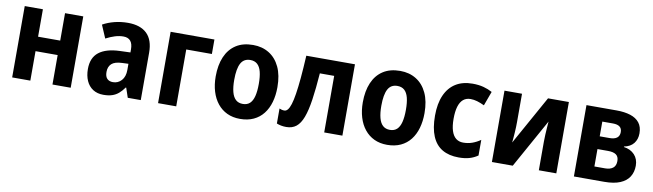

<svg xmlns="http://www.w3.org/2000/svg" viewBox="-36 -998 4928 1448"><g transform="rotate(10 2428.5 -273.5)"><path d="M206.5 -546.4V-336.4H376V-546.4H515.6V0H376V-225.6H206.5V0H67.4V-546.4Z M856.9 -557.1Q951.7 -557.1 1002 -508.8Q1052.2 -460.4 1052.2 -362.8V0H952.6L927.7 -73.7H924.3Q904.3 -45.4 882.6 -26.9Q860.8 -8.3 833 0.7Q805.2 9.8 766.6 9.8Q719.7 9.8 686.5 -11.7Q653.3 -33.2 636 -72Q618.7 -110.8 618.7 -162.1Q618.7 -248.5 672.9 -291Q727.1 -333.5 831.5 -337.4L913.1 -340.3V-363.3Q913.1 -407.2 894.8 -428.5Q876.5 -449.7 840.8 -449.7Q809.1 -449.7 776.1 -439.5Q743.2 -429.2 707.5 -410.6L665 -509.8Q705.1 -532.2 754.4 -544.7Q803.7 -557.1 856.9 -557.1ZM913.1 -253.4 865.7 -251.5Q809.1 -249.5 784.9 -227.1Q760.7 -204.6 760.7 -164.6Q760.7 -129.4 776.9 -113Q793 -96.7 821.3 -96.7Q860.4 -96.7 886.7 -125.7Q913.1 -154.8 913.1 -206.1Z M1520 -546.4V-435.5H1323.7V0H1184.6V-546.4Z M2050.3 -274.4Q2050.3 -211.9 2035.4 -159.9Q2020.5 -107.9 1990.7 -69.8Q1960.9 -31.7 1916.5 -11Q1872.1 9.8 1813 9.8Q1757.3 9.8 1713.9 -10.7Q1670.4 -31.2 1639.9 -69.1Q1609.4 -106.9 1593.5 -159.2Q1577.6 -211.4 1577.6 -274.4Q1577.6 -361.3 1604.7 -424.6Q1631.8 -487.8 1684.6 -522.2Q1737.3 -556.6 1815.4 -556.6Q1885.3 -556.6 1938.2 -523.9Q1991.2 -491.2 2020.8 -428.5Q2050.3 -365.7 2050.3 -274.4ZM1719.7 -273.4Q1719.7 -218.3 1729.5 -180.7Q1739.3 -143.1 1760.3 -124Q1781.2 -105 1814.5 -105Q1847.7 -105 1868.2 -124Q1888.7 -143.1 1898.2 -180.9Q1907.7 -218.8 1907.7 -274.4Q1907.7 -330.6 1898.2 -367.4Q1888.7 -404.3 1867.9 -422.9Q1847.2 -441.4 1814 -441.4Q1764.2 -441.4 1741.9 -399.9Q1719.7 -358.4 1719.7 -273.4Z M2596.2 0H2457V-433.1H2347.2Q2338.4 -313 2325.9 -228.8Q2313.5 -144.5 2293.7 -91.8Q2273.9 -39.1 2243.4 -14.9Q2212.9 9.3 2167.5 9.3Q2145.5 9.3 2127.4 5.6Q2109.4 2 2093.8 -4.4V-119.1Q2102.1 -115.2 2111.8 -112.8Q2121.6 -110.4 2131.8 -110.4Q2146 -110.4 2157.7 -124.3Q2169.4 -138.2 2179.2 -168.9Q2189 -199.7 2197 -250.5Q2205.1 -301.3 2211.7 -374.5Q2218.3 -447.8 2223.6 -546.4H2596.2Z M3176.8 -274.4Q3176.8 -211.9 3161.9 -159.9Q3147 -107.9 3117.2 -69.8Q3087.4 -31.7 3043 -11Q2998.5 9.8 2939.5 9.8Q2883.8 9.8 2840.3 -10.7Q2796.9 -31.2 2766.4 -69.1Q2735.8 -106.9 2720 -159.2Q2704.1 -211.4 2704.1 -274.4Q2704.1 -361.3 2731.2 -424.6Q2758.3 -487.8 2811 -522.2Q2863.8 -556.6 2941.9 -556.6Q3011.7 -556.6 3064.7 -523.9Q3117.7 -491.2 3147.2 -428.5Q3176.8 -365.7 3176.8 -274.4ZM2846.2 -273.4Q2846.2 -218.3 2856 -180.7Q2865.7 -143.1 2886.7 -124Q2907.7 -105 2940.9 -105Q2974.1 -105 2994.6 -124Q3015.1 -143.1 3024.7 -180.9Q3034.2 -218.8 3034.2 -274.4Q3034.2 -330.6 3024.7 -367.4Q3015.1 -404.3 2994.4 -422.9Q2973.6 -441.4 2940.4 -441.4Q2890.6 -441.4 2868.4 -399.9Q2846.2 -358.4 2846.2 -273.4Z M3487.8 9.8Q3413.1 9.8 3361.8 -20.3Q3310.5 -50.3 3284.2 -112.5Q3257.8 -174.8 3257.8 -270.5Q3257.8 -362.3 3285.9 -426.3Q3314 -490.2 3366.9 -523.4Q3419.9 -556.6 3495.6 -556.6Q3543.9 -556.6 3580.8 -546.6Q3617.7 -536.6 3647.5 -520L3607.4 -410.6Q3578.6 -424.3 3552.5 -432.1Q3526.4 -439.9 3500.5 -439.9Q3467.3 -439.9 3444.8 -420.9Q3422.4 -401.9 3411.1 -364.5Q3399.9 -327.1 3399.9 -271Q3399.9 -215.8 3411.6 -179.2Q3423.3 -142.6 3446 -124.5Q3468.8 -106.4 3501.5 -106.4Q3538.6 -106.4 3570.8 -117.9Q3603 -129.4 3633.3 -150.4V-30.8Q3603 -9.8 3568.1 0Q3533.2 9.8 3487.8 9.8Z M3875.5 -546.4V-330.1Q3875.5 -312.5 3874.8 -291.3Q3874 -270 3872.6 -248.3Q3871.1 -226.6 3869.4 -206.5Q3867.7 -186.5 3866.2 -171.4L4074.7 -546.4H4234.4V0H4100.6V-219.2Q4100.6 -244.6 4102.1 -272.9Q4103.5 -301.3 4105.5 -327.9Q4107.4 -354.5 4108.9 -374.5L3900.9 0H3741.2V-546.4Z M4799.8 -405.8Q4799.8 -359.9 4774.9 -328.6Q4750 -297.4 4702.1 -288.1V-284.2Q4753.4 -277.3 4784.2 -244.4Q4814.9 -211.4 4814.9 -160.6Q4814.9 -111.8 4792.2 -75.7Q4769.5 -39.6 4722.4 -19.8Q4675.3 0 4601.6 0H4369.1V-546.4H4600.1Q4661.1 -546.4 4706.1 -532Q4751 -517.6 4775.4 -486.6Q4799.8 -455.6 4799.8 -405.8ZM4671.9 -171.4Q4671.9 -205.1 4651.1 -219.7Q4630.4 -234.4 4589.4 -234.4H4508.3V-101.1H4590.3Q4627.9 -101.1 4649.9 -117.9Q4671.9 -134.8 4671.9 -171.4ZM4659.2 -390.6Q4659.2 -418 4641.8 -431.4Q4624.5 -444.8 4589.8 -444.8H4508.3V-332H4583Q4621.1 -332 4640.1 -346.7Q4659.2 -361.3 4659.2 -390.6Z"/></g></svg>

Font: Open Sans SemiCondensed
Style: Bold
Weight: 700
Width: 4
Designer: Monotype Design Team
Foundry: Monotype Imaging Inc.
Version: Version 3.003